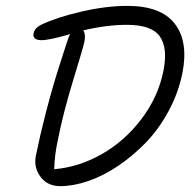

<svg xmlns="http://www.w3.org/2000/svg" viewBox="-20 -675 672 659"><path d="M187 -36.1Q143.1 -36.1 119.1 -68.1Q95.2 -100.1 103 -140.1Q118.2 -214.4 137.2 -287.6Q156.2 -360.8 170.7 -407.7Q185.1 -454.6 209 -527.8Q215.8 -550.3 221.2 -558.1Q149.9 -537.1 122.1 -537.1Q106.4 -537.1 99.6 -543.5Q92.8 -549.8 95.2 -560.1Q98.1 -578.6 123 -590.8Q173.8 -615.2 258.8 -635Q343.8 -654.8 417 -654.8Q532.7 -654.8 580.1 -593.3Q627.4 -531.7 606 -423.8Q592.3 -356 558.6 -293.7Q524.9 -231.4 480.5 -185.5Q436 -139.6 384.8 -105.2Q333.5 -70.8 282.5 -53.5Q231.4 -36.1 187 -36.1ZM178.2 -192.9Q167.5 -144 166 -94.2Q249.5 -101.1 328.4 -145.5Q407.2 -189.9 465.1 -265.9Q522.9 -341.8 541 -432.1Q556.6 -510.7 528.3 -550.3Q500 -589.8 416 -589.8Q346.2 -589.8 266.1 -570.8Q274.4 -557.1 270 -533.2Q265.1 -509.8 231.2 -399.7Q197.3 -289.6 178.2 -192.9Z"/></svg>

Font: Shantell Sans Irregular
Style: Italic
Weight: 300
Italic angle: -11.31°
Designer: Stephen Nixon, Anya Danilova, Shantell Martin
Foundry: Arrow Type
Version: Version 1.006;[9816181b4]